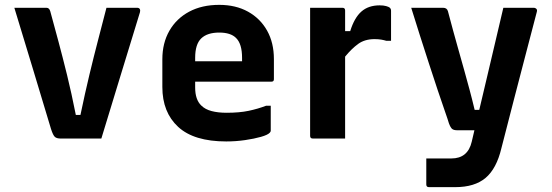

<svg xmlns="http://www.w3.org/2000/svg" viewBox="-20 -570 2270 790"><path d="M171 -538Q183 -538 187 -523Q204 -461 221 -397.5Q238 -334 256 -261Q274 -188 292 -97H311Q330 -188 348 -263Q366 -338 383.5 -405Q401 -472 418 -538H544Q552 -538 555 -533Q558 -528 556 -520Q516 -390 476.5 -260.5Q437 -131 397 0H229Q213 0 205.5 -7Q198 -14 190 -39Q156 -152 117.5 -279.5Q79 -407 39 -538Z M882 -550Q950 -550 1000.5 -522Q1051 -494 1079 -444Q1107 -394 1107 -327V-244Q1107 -234 1097 -234H783V-210Q783 -160 808 -136Q824 -120 850.5 -113Q877 -106 912 -106Q965 -106 1003 -114Q1041 -122 1075 -135H1094V-32Q1094 -28 1090 -24Q1082 -15 1054 -7Q1026 1 988 6.5Q950 12 911 12Q778 12 713 -48Q648 -108 648 -212V-326Q648 -393 677 -443.5Q706 -494 758.5 -522Q811 -550 882 -550ZM882 -436Q833 -436 808 -412Q783 -388 783 -332V-318H976V-332Q976 -390 951 -414Q929 -436 882 -436Z M1400 0H1267Q1256 0 1256 -11V-538H1389Q1400 -538 1400 -527V-442H1421Q1438 -497 1467 -522.5Q1496 -548 1542 -548Q1558 -548 1568.5 -545Q1579 -542 1583 -539Q1589 -534 1589 -526V-402H1570Q1560 -405 1548.5 -407Q1537 -409 1521 -409Q1481 -409 1454 -389.5Q1427 -370 1400 -337Z M1803 -538Q1819 -538 1823 -524Q1846 -437 1862.5 -379Q1879 -321 1890.5 -279.5Q1902 -238 1912 -201Q1922 -164 1933 -118H1952Q1966 -177 1983 -249Q2000 -321 2017.5 -395.5Q2035 -470 2051 -538H2177Q2182 -538 2186.5 -534Q2191 -530 2189 -522Q2164 -426 2141 -338.5Q2118 -251 2094.5 -160Q2071 -69 2043 40Q2023 124 1978 162Q1933 200 1853 200H1745Q1734 200 1734 189V82H1837Q1905 82 1921 13Q1925 -5 1932 -34H1862Q1848 -34 1841 -39Q1834 -44 1827 -63Q1823 -77 1810.5 -112.5Q1798 -148 1781 -199Q1764 -250 1745 -308.5Q1726 -367 1707 -426.5Q1688 -486 1672 -538Z"/></svg>

Font: Recursive Sn Lnr St
Style: Bold
Weight: 700
Version: Version 1.079;hotconv 1.0.112;makeotfexe 2.5.65598; ttfautoh